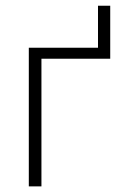

<svg xmlns="http://www.w3.org/2000/svg" viewBox="-20 -663 431 683"><path d="M372.1 -454.1H127.4V0H82.5V-493.2H328.6V-642.6H372.1Z"/></svg>

Font: Bpm'online Open Sans Light
Style: Regular
Weight: 300
Foundry: Ascender Corporation
Version: Version 1.10